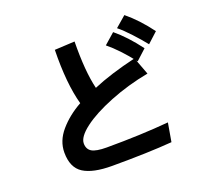

<svg xmlns="http://www.w3.org/2000/svg" viewBox="-143 -1017 1285 1202"><g transform="rotate(-20 500.0 -415.5)"><path d="M153.3 -165Q153.3 -242.2 210 -308.1Q266.6 -374 352.5 -421.9Q312.5 -567.4 317.4 -790L451.2 -796.9Q448.2 -598.6 477.5 -478.5Q593.8 -528.3 767.6 -569.3L811.5 -452.1Q672.9 -425.8 550.8 -377Q428.7 -328.1 357.9 -274.4Q287.1 -220.7 287.1 -176.8Q287.1 -138.7 315.4 -121.6Q343.8 -104.5 414.1 -104.5Q641.6 -104.5 827.1 -121.1L805.7 2.9Q647.5 15.6 406.2 15.6Q279.3 15.6 216.3 -24.4Q153.3 -64.5 153.3 -165ZM729.5 -784.2 800.8 -845.7Q879.9 -781.2 952.1 -683.6L883.8 -621.1Q850.6 -663.1 806.6 -710.4Q762.7 -757.8 729.5 -784.2ZM627 -707 698.2 -769.5Q774.4 -707 848.6 -607.4L780.3 -544.9Q699.2 -648.4 627 -707Z"/></g></svg>

Font: Gothic A1 ExtraBold
Style: Regular
Weight: 800
Designer: HanYang I&C Co.,Ltd.
Foundry: HanYang I&C Co.,Ltd.
Version: Version 2.50